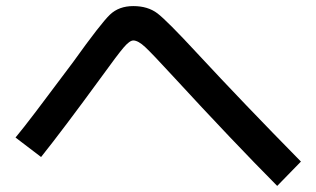

<svg xmlns="http://www.w3.org/2000/svg" viewBox="-20 -655 1040 631"><path d="M314 -403Q187 -229 115 -139L31 -203Q56 -233 97 -287Q138 -341 176 -392Q214 -443 221 -452Q312 -579 341.5 -607Q371 -635 418 -635Q466 -635 497.5 -611Q529 -587 628 -480Q781 -315 969 -124L891 -44Q746 -190 549 -404Q481 -478 457.5 -500Q434 -522 418 -522Q406 -522 386 -498.5Q366 -475 314 -403Z"/></svg>

Font: M PLUS 1p Medium
Style: Regular
Weight: 500
Version: Version 1.062